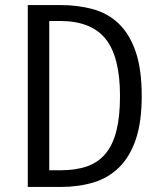

<svg xmlns="http://www.w3.org/2000/svg" viewBox="-20 -740 651 760"><path d="M218 -720Q289 -720 348.5 -703.5Q408 -687 450.5 -646Q493 -605 517 -535.5Q541 -466 541 -360Q541 -257 517.5 -188Q494 -119 451 -77Q408 -35 349 -17.5Q290 0 220 0H90V-720ZM175 -657V-66H219Q280 -66 324.5 -81.5Q369 -97 398 -132Q427 -167 441 -223Q455 -279 455 -360Q455 -515 398 -586Q341 -657 217 -657Z"/></svg>

Font: Carrois Gothic SC
Style: Regular
Weight: 400
Designer: Ralph du Carrois
Foundry: Ralph du Carrois
Version: Version 1.002